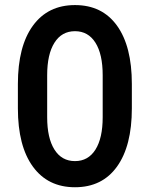

<svg xmlns="http://www.w3.org/2000/svg" viewBox="-20 -748 605 775"><path d="M282.7 7.8Q173.3 7.8 112.8 -75.4Q52.2 -158.7 52.2 -310.5V-409.2Q52.2 -561 112.8 -644.3Q173.3 -727.5 282.7 -727.5Q392.6 -727.5 452.4 -644.3Q512.2 -561 512.2 -409.2V-310.5Q512.2 -159.2 452.4 -75.7Q392.6 7.8 282.7 7.8ZM282.7 -97.7Q335.9 -97.7 365.2 -144Q394.5 -190.4 394.5 -274.9V-444.3Q394.5 -529.3 365.2 -575.7Q335.9 -622.1 282.7 -622.1Q229 -622.1 199.7 -575.4Q170.4 -528.8 170.4 -444.3V-274.9Q170.4 -190.9 199.7 -144.3Q229 -97.7 282.7 -97.7Z"/></svg>

Font: Reddit Sans Condensed SemiBold
Style: Regular
Weight: 600
Designer: Stephen Hutchings
Foundry: Reddit
Version: Version 1.014